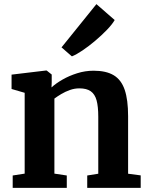

<svg xmlns="http://www.w3.org/2000/svg" viewBox="-20 -910 718 930"><path d="M99.5 -69V-460.5L36 -479V-548.5L203 -568.5H206L230.5 -549V-510.5L229.5 -486.5Q250.5 -506 282.8 -524.5Q315 -543 353.8 -555.2Q392.5 -567.5 433.5 -567.5Q494 -567.5 530.8 -545.5Q567.5 -523.5 584 -475Q600.5 -426.5 600.5 -347.5V-68.5L661.5 -60.5V0H402.5V-60L456 -68.5V-344.5Q456 -394 447.8 -424Q439.5 -454 419.5 -468Q399.5 -482 364.5 -482Q341 -482 318.5 -474Q296 -466 276.8 -454.5Q257.5 -443 243.5 -432.5V-69L303.5 -60V0H41.5V-60ZM327.5 -637.5 278 -680.5 447 -890 535.5 -813Q523.5 -792 498 -765.5Q472.5 -739 441.5 -712.8Q410.5 -686.5 380.5 -666.2Q350.5 -646 329.5 -637.5Z"/></svg>

Font: Merriweather Light 18pt
Style: Bold
Weight: 700
Version: Version 2.100